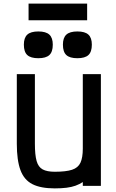

<svg xmlns="http://www.w3.org/2000/svg" viewBox="-20 -1028 640 1062"><path d="M283 14Q205 14 159 -9.5Q113 -33 93 -87.5Q73 -142 73 -233V-618H173V-233Q173 -171 182.5 -137.5Q192 -104 216 -91Q240 -78 283 -78Q345 -78 378.5 -89Q412 -100 425 -128Q438 -156 438 -206V-618H538V0H438V-21Q420 -9 398 -1Q376 7 347.5 10.5Q319 14 283 14ZM408 -706Q366 -706 347 -723.5Q328 -741 328 -781Q328 -819 347 -836.5Q366 -854 408 -854Q450 -854 469 -836.5Q488 -819 488 -781Q488 -741 469 -723.5Q450 -706 408 -706ZM192 -706Q150 -706 131 -723.5Q112 -741 112 -781Q112 -819 131 -836.5Q150 -854 192 -854Q234 -854 253 -836.5Q272 -819 272 -781Q272 -741 253 -723.5Q234 -706 192 -706ZM138 -916V-1008H462V-916Z"/></svg>

Font: Victor Mono
Style: Bold
Weight: 700
Monospace: yes
Designer: Rune Bjørnerås
Version: Version 1.561;gftools[0.9.30]